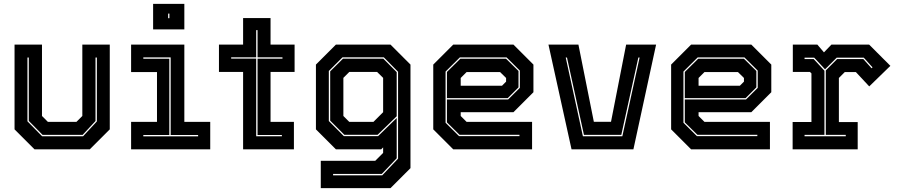

<svg xmlns="http://www.w3.org/2000/svg" viewBox="-20 -770 4626 990"><path d="M158 0 55 -103V-540H196.5V-172L227 -141.5H374L404.5 -172V-540H546V-103L443 0ZM197 -67.5H408.5L479.5 -144V-473.5H472.5V-146L406 -74.5H199.5L128.5 -146.5V-473.5H121.5V-144.5Z M769.5 -618.5V-750H930.5V-618.5ZM847 -676H853.5V-700H847ZM656 0V-141.5H789.5V-398.5H656V-540H930.5V-141.5H1064V0ZM719 -67H1001.5V-74H860V-474H719V-467H853V-74H719Z M1233.5 0V-399H1109V-540H1233.5V-677H1375V-540H1499V-399H1375V-141.5H1495.5V0ZM1301 -67.5H1433.5V-74H1308V-467.5H1436.5V-474.5H1308V-614.5H1301V-474.5H1172V-468H1301Z M1634 200V59H1915L1955.5 18.5V-10L1945.5 0H1712L1609 -103V-437L1712 -540H1993.5L2096.5 -437V97L1993.5 200ZM1697.5 134H1951L2032.5 48V-400L1959 -474.5H1746L1675.5 -404V-146L1753 -68H1929.5L2025.5 -161.5V46L1948.5 127H1697.5ZM1755.5 -75 1682.5 -148V-402L1748.5 -467.5H1956.5L2025.5 -398V-170.5L1927 -75ZM1781 -141.5H1905.5L1955.5 -191.5V-368.5L1924.5 -399H1781L1750.5 -368.5V-172Z M2627.5 -540 2730.5 -437V-294.5L2627.5 -191.5H2355.5V-172L2386 -141.5H2723.5V0H2317L2214 -103V-437L2317 -540ZM2589.5 -467 2653.5 -404V-319.5L2598 -264H2284.5V-399L2353.5 -467ZM2592 -474H2351L2277.5 -401V-137L2347 -68H2658.5V-75H2349.5L2284.5 -139V-257H2600L2660.5 -317V-406ZM2558.5 -398.5H2386L2355.5 -368V-328H2568.5L2589.5 -349V-368Z M2927 0 2808 -540H2962.5L3042 -142H3130.5L3208.5 -540H3363L3246 0ZM2985.5 -67.5H3189L3278 -473.5H3271.5L3183.5 -74.5H2991L2903.5 -473.5H2897Z M3854 -540 3957 -437V-294.5L3854 -191.5H3582V-172L3612.5 -141.5H3950V0H3543.5L3440.5 -103V-437L3543.5 -540ZM3816 -467 3880 -404V-319.5L3824.5 -264H3511V-399L3580 -467ZM3818.5 -474H3577.5L3504 -401V-137L3573.5 -68H3885V-75H3576L3511 -139V-257H3826.5L3887 -317V-406ZM3785 -398.5H3612.5L3582 -368V-328H3795L3816 -349V-368Z M4067 0V-141H4164V-391.5L4156.5 -399H4068V-540H4194.5L4228.5 -500L4267 -540H4461.5L4571 -430.5L4462 -324.5L4393 -398.5H4336L4305.5 -368V-140.5H4402.5V0ZM4128.5 -67.5H4341V-74.5H4238V-407L4296.5 -465.5H4431.5L4474 -418L4479 -422.5L4434 -472.5H4294L4234 -412.5L4178.5 -472.5H4128.5V-465.5H4175.5L4231 -405.5V-74.5H4128.5Z"/></svg>

Font: Tourney Thin ExtraBold
Style: Regular
Weight: 800
Version: Version 1.015